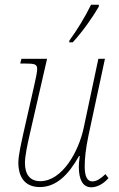

<svg xmlns="http://www.w3.org/2000/svg" viewBox="-20 -786 507 816"><path d="M274 -606H289C329 -649 375 -714 400 -758V-766H367C340 -711 306 -656 275 -614ZM368 10C395 10 422 -7 441 -29L428 -46C410 -28 390 -15 373 -15C350 -15 340 -37 340 -79C340 -112 344 -152 356 -210L426 -536H398L336 -244C315 -143 245 -16 151 -16C108 -16 86 -44 86 -94C86 -123 97 -174 107 -218L180 -536H71L66 -516H85C129 -516 138 -513 138 -492C138 -479 131 -447 123 -412L79 -218C70 -176 58 -125 58 -95C58 -37 83 9 149 9C218 9 270 -41 316 -123H319C316 -101 315 -88 315 -77C315 -26 330 10 368 10Z"/></svg>

Font: Noto Serif SemiCondensed Thin
Style: Italic
Weight: 100
Width: 4
Italic angle: -12°
Designer: Monotype Design Team
Foundry: Monotype Imaging Inc.
Version: Version 2.013